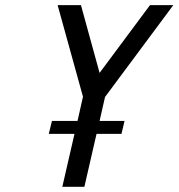

<svg xmlns="http://www.w3.org/2000/svg" viewBox="-20 -720 688 740"><path d="M168 -204.1 180.2 -253.9H278.8L299.8 -347.2L202.1 -700.2H292L363.8 -439L558.1 -700.2H647.9L384.8 -346.2L363.8 -253.9H460L448.2 -204.1H352.1L305.2 0H220.2L267.1 -204.1Z"/></svg>

Font: Pfennig
Style: Italic
Weight: 500
Italic angle: -13°
Version: Version 20120410 ; ttfautohint (v0.8)